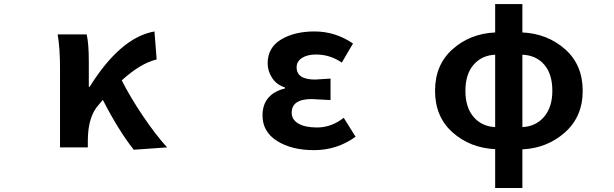

<svg xmlns="http://www.w3.org/2000/svg" viewBox="-20 -730 3040 951"><path d="M807.6 0 642.6 11.7Q567.4 -83 489.3 -235.4L469.7 -211.9Q415 -153.3 415 -32.2V0H277.3V-392.6Q277.3 -491.2 265.6 -559.6H409.2Q419.9 -516.6 419.9 -422.9V-299.8H423.8Q577.1 -544.9 745.1 -574.2L755.9 -435.5Q676.8 -417 583 -332Q625 -249 687.5 -156.2Q750 -63.5 807.6 0Z M1535.2 13.7Q1424.8 13.7 1352.5 -31.7Q1280.3 -77.1 1280.3 -158.2Q1280.3 -263.7 1391.6 -292V-296.9Q1350.6 -309.6 1328.1 -343.8Q1305.7 -377.9 1305.7 -416Q1305.7 -494.1 1372.1 -534.2Q1438.5 -574.2 1538.1 -574.2Q1640.6 -574.2 1728.5 -514.6L1672.9 -419.9Q1615.2 -460 1544.9 -460Q1502 -460 1475.6 -442.9Q1449.2 -425.8 1449.2 -396.5Q1449.2 -335.9 1541 -335.9Q1550.8 -335.9 1617.2 -340.8V-234.4Q1537.1 -239.3 1523.4 -239.3Q1424.8 -239.3 1424.8 -171.9Q1424.8 -137.7 1457.5 -118.2Q1490.2 -98.6 1550.8 -98.6Q1621.1 -98.6 1682.6 -146.5L1741.2 -52.7Q1649.4 13.7 1535.2 13.7Z M2567.4 -459V-100.6Q2633.8 -103.5 2674.8 -151.4Q2715.8 -199.2 2715.8 -280.3Q2715.8 -363.3 2675.8 -409.7Q2635.7 -456.1 2567.4 -459ZM2432.6 -100.6V-459Q2366.2 -456.1 2325.7 -409.2Q2285.2 -362.3 2285.2 -280.3Q2285.2 -198.2 2325.7 -150.9Q2366.2 -103.5 2432.6 -100.6ZM2567.4 -710V-569.3Q2691.4 -563.5 2778.8 -486.3Q2866.2 -409.2 2866.2 -280.3Q2866.2 -152.3 2778.3 -74.2Q2690.4 3.9 2567.4 9.8V201.2H2432.6V8.8Q2308.6 2.9 2221.7 -74.2Q2134.8 -151.4 2134.8 -280.3Q2134.8 -409.2 2221.7 -486.3Q2308.6 -563.5 2432.6 -569.3V-710Z"/></svg>

Font: Gen Shin Gothic Monospace Bold
Style: Bold
Weight: 700
Designer: [Source Han Sans]
Ryoko NISHIZUKA  (kana & ideographs); Paul D. Hunt (Latin, Greek & Cyrillic); Wenlong ZHANG  (bopomofo
Version: Version 1.002.20150607